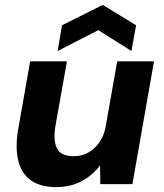

<svg xmlns="http://www.w3.org/2000/svg" viewBox="-20 -751 669 783"><path d="M210 12Q144 12 105.5 -16Q67 -44 54.5 -95.5Q42 -147 53 -217L103 -501H253L205 -231Q197 -175 213 -144.5Q229 -114 281 -114Q313 -114 339.5 -128.5Q366 -143 385 -170Q404 -197 411 -235L458 -501H608L520 0H389L388 -77Q359 -37 313.5 -12.5Q268 12 210 12ZM215 -543 233 -648 399 -731 535 -648 516 -543 381 -628Z"/></svg>

Font: DM Sans 18pt Black
Style: Italic
Weight: 900
Italic angle: -10°
Designer: Colophon Foundry, Jonny Pinhorn
Foundry: Colophon Foundry
Version: Version 4.004;gftools[0.9.30]